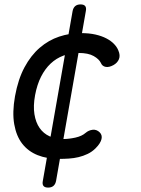

<svg xmlns="http://www.w3.org/2000/svg" viewBox="-20 -710 640 870"><path d="M309 -660Q312 -675 321 -682.5Q330 -690 345 -690Q360 -690 366 -682.5Q372 -675 369 -660L234 110Q231 125 222 132.5Q213 140 198 140Q183 140 177 132.5Q171 125 174 110ZM48 -274Q62 -351 91 -405Q120 -459 160 -493.5Q200 -528 248 -544Q296 -560 346 -560Q384 -560 412.5 -553.5Q441 -547 462 -536Q483 -525 496.5 -511Q510 -497 516 -482Q526 -459 519 -442Q512 -425 494 -415Q474 -404 458.5 -407Q443 -410 437 -425Q429 -442 404.5 -456Q380 -470 336 -470Q300 -470 267.5 -458Q235 -446 209.5 -422Q184 -398 166 -362.5Q148 -327 139 -279Q130 -230 136 -192.5Q142 -155 159.5 -130Q177 -105 204.5 -92.5Q232 -80 266 -80Q292 -80 321.5 -86.5Q351 -93 368 -108Q382 -120 400 -122Q418 -124 432 -110Q438 -104 440 -96.5Q442 -89 440 -80Q438 -71 431.5 -60.5Q425 -50 413 -38Q397 -22 377 -12.5Q357 -3 336 2Q315 7 292.5 8.5Q270 10 248 10Q193 10 150.5 -7Q108 -24 81 -58.5Q54 -93 44.5 -147Q35 -201 48 -274Z"/></svg>

Font: Maple Mono
Style: Italic
Weight: 400
Italic angle: -10°
Monospace: yes
Designer: subframe7536
Version: Version 7.300